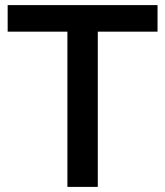

<svg xmlns="http://www.w3.org/2000/svg" viewBox="-20 -732 647 752"><path d="M363 -608V0H244V-608H10V-712H597V-608Z"/></svg>

Font: CST
Style: Medium
Weight: 500
Version: Version 1.00